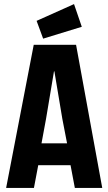

<svg xmlns="http://www.w3.org/2000/svg" viewBox="-20 -919 530 939"><path d="M346 0 325 -111H167L146 0H10L145 -700H352L480 0ZM244 -570 205 -337 183 -218H308L285 -337L246 -570ZM159 -817 342 -899 380 -788 191 -730Z"/></svg>

Font: Jockey One
Style: Regular
Weight: 400
Designer: TypeTogether
Foundry: TypeTogether
Version: Version 1.002